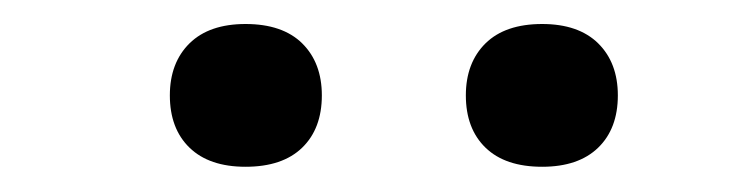

<svg xmlns="http://www.w3.org/2000/svg" viewBox="-20 -788 608 156"><path d="M420.5 -652.5Q390.5 -652.5 374.5 -668Q358.5 -683.5 358.5 -710.5Q358.5 -737 374.5 -752.8Q390.5 -768.5 420.5 -768.5Q450 -768.5 466 -752.8Q482 -737 482 -710.5Q482 -683.5 466 -668Q450 -652.5 420.5 -652.5ZM179.5 -652.5Q150 -652.5 134 -668Q118 -683.5 118 -710.5Q118 -737 134 -752.8Q150 -768.5 179.5 -768.5Q209.5 -768.5 225.5 -752.8Q241.5 -737 241.5 -710.5Q241.5 -683.5 225.5 -668Q209.5 -652.5 179.5 -652.5Z"/></svg>

Font: Encode Sans Semi Expanded Medium
Style: Regular
Weight: 500
Width: 6
Designer: Multiple Designers
Foundry: Impallari Type
Version: Version 3.000; ttfautohint (v1.8.3) -l 8 -r 50 -G 200 -x 14 